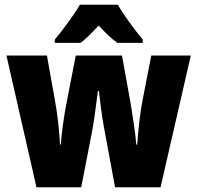

<svg xmlns="http://www.w3.org/2000/svg" viewBox="-20 -786 828 806"><path d="M475 -766H315C294 -728 240 -655 210 -620V-606H318C340 -622 364 -646 394 -679C424 -647 448 -623 473 -606H579V-620C541 -667 500 -721 475 -766ZM418 -243 463 0H654L781 -553H615L579 -368C568 -313 560 -239 556 -179H552C549 -224 538 -293 528 -354L492 -553H298L260 -357C249 -302 239 -232 235 -179H232C229 -240 220 -316 210 -368L177 -553H7L133 0H321L368 -242C376 -287 385 -357 391 -404H395C400 -362 408 -293 418 -243Z"/></svg>

Font: Noto Sans Devanagari Condensed Black
Style: Regular
Weight: 900
Width: 3
Designer: Jelle Bosma - Monotype Design Team
Foundry: Monotype Imaging Inc.
Version: Version 2.004